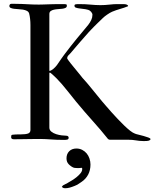

<svg xmlns="http://www.w3.org/2000/svg" viewBox="-20 -726 805 1001"><path d="M138.7 -48.3V-595.7Q138.7 -611.3 137 -627.2Q135.3 -643.1 131.8 -656.2Q128.9 -665 120.1 -669.4Q111.3 -673.8 99.9 -675.8Q88.4 -677.7 75.9 -678.2Q63.5 -678.7 53 -680.2Q42.5 -681.6 35.6 -684.8Q28.8 -688 28.8 -695.3Q28.8 -698.2 31 -702.1Q33.2 -706.1 39.1 -706.1H56.6Q78.6 -706.1 94.2 -705.3Q109.9 -704.6 123.5 -703.9Q137.2 -703.1 150.9 -702.6Q164.6 -702.1 182.6 -702.1Q195.3 -702.1 207 -702.6Q218.8 -703.1 230.7 -703.4Q242.7 -703.6 255.4 -704.1Q268.1 -704.6 283.2 -704.6H314.9Q320.3 -704.6 324.5 -703.6Q328.6 -702.6 328.6 -696.3Q328.6 -688.5 321.8 -685.1Q314.9 -681.6 304.9 -680.4Q294.9 -679.2 283 -678.5Q271 -677.7 261 -675.5Q251 -673.3 244.1 -668.2Q237.3 -663.1 237.3 -652.8V-356.4Q241.2 -356.4 246.6 -359.1Q252 -361.8 257.3 -366.2Q262.7 -370.6 267.8 -376Q272.9 -381.3 276.9 -386.7Q283.7 -396.5 289.1 -404.5Q294.4 -412.6 299.6 -419.7Q304.7 -426.8 309.3 -433.3Q314 -439.9 319.3 -446.8Q349.1 -486.3 378.7 -522.5Q408.2 -558.6 439.9 -596.2Q449.7 -608.9 455.8 -621.8Q461.9 -634.8 461.9 -648.9Q461.9 -656.2 455.1 -664.3Q448.2 -672.4 439.5 -674.8Q433.6 -676.8 425.5 -678Q417.5 -679.2 408.7 -680.2Q399.9 -681.2 391.4 -682.4Q382.8 -683.6 376 -686Q372.1 -687 370.1 -689.9Q368.2 -692.9 368.2 -696.8Q368.2 -698.7 368.9 -699.7Q369.6 -700.7 370.6 -702.1Q372.1 -703.1 375.2 -703.6Q378.4 -704.1 381.8 -704.3Q385.3 -704.6 388.2 -704.6Q391.1 -704.6 392.1 -704.6Q410.2 -704.6 424.6 -703.9Q439 -703.1 452.1 -701.9Q465.3 -700.7 477.5 -700Q489.7 -699.2 503.4 -699.2Q526.9 -699.2 550.3 -701.9Q573.7 -704.6 589.8 -704.6H625Q637.2 -704.6 643.6 -700.2Q647.9 -697.8 647.9 -695.3Q647.9 -693.8 646 -692.9Q626.5 -685.1 605.7 -679.2Q585 -673.3 564.9 -665Q559.1 -662.6 552.5 -658.7Q545.9 -654.8 539.1 -650.1Q532.2 -645.5 526.4 -640.9Q520.5 -636.2 516.1 -631.8Q499.5 -615.7 488.8 -605.5Q478 -595.2 470.5 -587.4Q462.9 -579.6 456.8 -573.2Q450.7 -566.9 443.4 -559.1Q431.6 -545.9 420.7 -533.4Q409.7 -521 398.2 -507.8Q386.7 -494.6 374.5 -480.2Q362.3 -465.8 348.1 -449.2Q341.3 -442.4 335.7 -436.3Q330.1 -430.2 330.1 -422.4Q330.1 -420.4 335.2 -413.3Q340.3 -406.2 348.1 -396.2Q356 -386.2 365.5 -374.8Q375 -363.3 383.8 -352.5Q392.6 -341.8 399.7 -333Q406.7 -324.2 409.7 -320.3Q436.5 -291 460.4 -261Q484.4 -231 511.2 -198.7Q519 -189.5 532.2 -174.3Q545.4 -159.2 561 -141.4Q576.7 -123.5 594 -105.5Q611.3 -87.4 627.7 -71.5Q644 -55.7 658.4 -44.4Q672.9 -33.2 682.6 -29.8Q687.5 -27.3 700.9 -24.2Q714.4 -21 728.5 -17.1Q742.7 -13.2 753.7 -9Q764.6 -4.9 764.6 -1Q764.6 2.4 761.7 4.4Q758.8 6.3 754.6 7.6Q750.5 8.8 745.4 9Q740.2 9.3 735.8 9.3H724.6Q714.8 9.3 706.3 8.3Q697.8 7.3 689 5.9Q680.2 4.4 669.7 3.4Q659.2 2.4 646 2.4H552.2Q547.9 2.4 543 -1.5Q523.4 -26.4 503.4 -49.6Q483.4 -72.8 462.4 -96.4Q441.4 -120.1 419.9 -144.8Q398.4 -169.4 376 -196.8Q350.1 -229 333 -250.5Q315.9 -272 302 -288.1Q288.1 -304.2 274.9 -317.4Q261.7 -330.6 244.1 -345.7Q243.2 -346.2 242.2 -346.7Q241.2 -347.2 239.3 -347.2Q237.3 -347.2 237.3 -343.8V-61Q237.3 -47.9 247.8 -39.6Q258.3 -31.2 272.7 -26.6Q287.1 -22 301.5 -20.3Q315.9 -18.6 323.7 -18.6Q331.1 -18.6 334.5 -15.6Q337.9 -12.7 337.9 -8.3Q337.9 0 331.1 1.7Q324.2 3.4 314.5 3.4Q292.5 3.4 275.9 2.7Q259.3 2 245.4 1Q231.4 0 218 -0.7Q204.6 -1.5 189.5 -1.5Q171.9 -1.5 152.8 -1.2Q133.8 -1 115.7 -0.7Q97.7 -0.5 81.3 -0.2Q64.9 0 52.2 0Q38.1 0 38.1 -10.7Q38.1 -14.2 38.8 -18.6Q39.6 -22.9 43.9 -23.4Q51.8 -24.4 61 -24.9Q70.3 -25.4 78.6 -25.4H89.4Q99.6 -25.4 111.1 -26.6Q122.6 -27.8 129.4 -31.2Q138.7 -36.6 138.7 -48.3ZM302.2 248.5Q303.2 247.6 304.2 245.8Q305.2 244.1 308.1 240.7Q316.4 236.3 322.3 233.2Q328.1 230 332.5 228Q333.5 227.1 334.5 226.6Q343.3 221.7 356 213.9Q368.7 206.1 380.4 196.5Q392.1 187 400.4 176.5Q408.7 166 408.7 154.8Q408.7 153.3 408.2 151.1Q407.7 148.9 405.3 148.9Q400.9 149.4 396.5 149.9Q392.1 150.4 387.7 150.4Q381.8 150.4 376.7 149.9Q371.6 149.4 366.7 148.9Q364.3 148.4 360.1 146.5Q356 144.5 351.8 141.6Q347.7 138.7 343.8 135.5Q339.8 132.3 337.9 129.9Q326.7 118.2 326.7 99.6Q326.7 76.7 340.8 62.5Q355 48.3 378.4 48.3Q395 48.3 408.7 55.4Q422.4 62.5 431.9 74Q441.4 85.4 446.5 100.6Q451.7 115.7 451.7 131.8Q451.7 161.1 439.7 184.1Q427.7 207 405.3 222.2Q397.5 227.5 388.9 233.2Q380.4 238.8 369.1 243.2Q355 249 343.3 252.2Q331.5 255.4 319.8 255.4Q315.9 255.4 312.5 254.6Q309.1 253.9 302.2 248.5Z"/></svg>

Font: IM FELL French Canon SC
Style: Regular
Weight: 400
Designer: Igino Marini
Foundry: Igino Marini
Version: 3.00